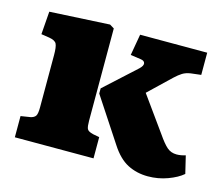

<svg xmlns="http://www.w3.org/2000/svg" viewBox="-82 -631 879 752"><g transform="rotate(15 358.0 -255.0)"><path d="M31 0V-86L69 -92Q84 -95 90 -103.5Q96 -112 96 -138V-351Q96 -384 90 -396Q84 -408 60 -412L27 -417L34 -510L277 -523L295 -512V-138Q295 -115 299 -105.5Q303 -96 324 -91L350 -86V0ZM573 13Q528 13 491 -6Q454 -25 423 -73L306 -251V-272L432 -387Q447 -401 445 -411Q443 -421 428 -423L386 -429L401 -515H673V-425L631 -420Q612 -417 599 -409Q586 -401 570 -386L481 -301L583 -159Q605 -127 621 -113Q637 -99 660 -99Q677 -99 696 -105L713 -34Q691 -15 653 -1Q615 13 573 13Z"/></g></svg>

Font: Literata 12pt ExtraBold
Style: Regular
Weight: 800
Designer: Latin by Veronika Burian and Jose Scaglione. Greek by Irene Vlachou. Cyrillic by Vera Evstafieva.
Foundry: TypeTogether
Version: Version 3.002